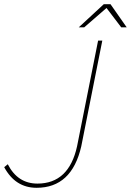

<svg xmlns="http://www.w3.org/2000/svg" viewBox="-49 -893 622 913"><path d="M553.5 -763H527.5L457.5 -855L351.5 -763H325.5L444.5 -873H476.5ZM125 0Q24 0 -29 -98L-12 -112Q35 -20 129 -20Q278.5 -20 317.5 -197.5L417.5 -700H437.5L337.5 -197.5Q292.5 0 125 0Z"/></svg>

Font: Argentum Sans Thin
Style: Italic
Weight: 100
Italic angle: -11°
Designer: Julieta Ulanovsky (font), Cristiano Sobral (main changes and remaster)
Foundry: Julieta Ulanovsky (font), Cristiano Sobral (main changes and remaster)
Version: Version 2.007;June 15, 2022;FontCreator 14.0.0.2814 64-bit; 